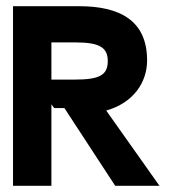

<svg xmlns="http://www.w3.org/2000/svg" viewBox="-20 -600 551 620"><path d="M22 0H146V-263L155 -251H188L352 0H495L323 -243C411 -268 455 -334 455 -405C455 -536 364 -580 235 -580H22ZM146 -343V-463H225C302 -463 328 -446 328 -403C328 -357 301 -343 221 -343Z"/></svg>

Font: Charger EcoBlack
Style: Black
Weight: 1000
Designer: Jasper
Foundry: Cannot Into Space Fonts
Version: Version 1.1